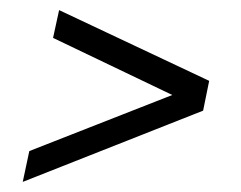

<svg xmlns="http://www.w3.org/2000/svg" viewBox="-20 -443 477 380"><path d="M25 -83 38 -144 321 -255 85 -368 97 -423 394 -283 382 -224Z"/></svg>

Font: Saira UltraCondensed
Style: Italic
Weight: 400
Width: 1
Italic angle: -12°
Designer: Hector Gatti with collaboration of the Omnibus-Type team
Foundry: Omnibus-Type
Version: Version 1.101